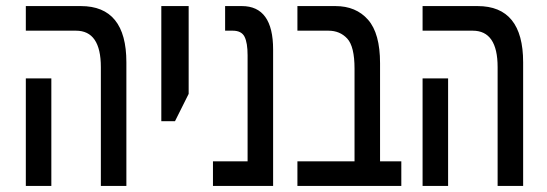

<svg xmlns="http://www.w3.org/2000/svg" viewBox="-20 -612 1802 632"><path d="M396 0V-407Q396 -592 246 -592H65V-511H230Q312 -511 312 -391V0ZM149 0V-354H65V0Z M556 -213 601 -303V-592H511V-213Z M879 0V-449Q879 -592 776 -592H721V-511H746Q775 -511 785 -491Q795 -471 795 -430V-81H681V0Z M1301 0V-81H1231V-404Q1231 -502 1191.5 -547Q1152 -592 1084 -592H959V-511H1061Q1099 -511 1123 -485Q1147 -459 1147 -386V-81H959V0Z M1702 0V-407Q1702 -592 1552 -592H1371V-511H1536Q1618 -511 1618 -391V0ZM1455 0V-354H1371V0Z"/></svg>

Font: Noto Sans Hebrew Extra Condensed
Style: Regular
Weight: 400
Width: 2
Designer: Monotype Design Team
Foundry: Monotype Imaging Inc.
Version: 1.000